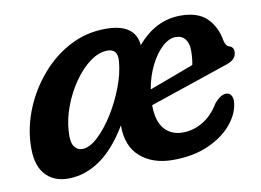

<svg xmlns="http://www.w3.org/2000/svg" viewBox="-58 -548 877 644"><g transform="rotate(-10 380.0 -225.5)"><path d="M483.5 10Q415 10 372.8 -26.8Q330.5 -63.5 331 -134.5Q286.5 -60 235 -24.8Q183.5 10.5 126.5 10.5Q75.5 10.5 46.8 -23.8Q18 -58 22 -127.5Q24.5 -186.5 49 -245.8Q73.5 -305 115.8 -354.2Q158 -403.5 214.2 -433Q270.5 -462.5 336.5 -462.5Q437 -462.5 443.5 -388Q506.5 -462.5 591.5 -462.5Q651 -462.5 681 -432.5Q711 -402.5 719 -355.5Q723 -336.5 733.5 -333Q749.5 -329 749.5 -311.5Q749.5 -299 740.8 -289Q732 -279 710 -272.5Q674.5 -260.5 625.5 -243.8Q576.5 -227 527.8 -210.8Q479 -194.5 446 -183Q446 -129 469 -102Q492 -75 532 -75Q568.5 -75 601 -94.8Q633.5 -114.5 655.5 -151.5Q679.5 -180 698.5 -178Q709.5 -177 714.2 -168.2Q719 -159.5 718.5 -148Q716.5 -110.5 687.5 -74Q658.5 -37.5 606.5 -13.8Q554.5 10 483.5 10ZM563 -394.5Q540 -394.5 517 -373.2Q494 -352 476 -316Q458 -280 450.5 -236Q483.5 -248 526.2 -264Q569 -280 602 -292.5Q606.5 -314 606.5 -341.5Q606.5 -366 595.2 -380.2Q584 -394.5 563 -394.5ZM155 -145Q152.5 -108.5 162.8 -93.8Q173 -79 190 -79Q214.5 -79 243 -105.2Q271.5 -131.5 297.5 -172.8Q323.5 -214 341.2 -260.8Q359 -307.5 362 -348.5Q365 -389.5 330 -389.5Q300.5 -389.5 270.5 -367.5Q240.5 -345.5 215.2 -309.2Q190 -273 173.8 -230Q157.5 -187 155 -145Z"/></g></svg>

Font: Fraunces 72pt S100 SemiBold
Style: Italic
Weight: 600
Italic angle: -16°
Version: Version 1.000; ttfautohint (v1.8.3)